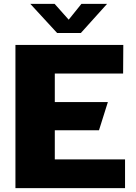

<svg xmlns="http://www.w3.org/2000/svg" viewBox="-20 -975 704 995"><path d="M60 -742V0H628V-149H264V-300H493L539 -446H264V-594H618L619 -742ZM402 -955 336 -873 263 -955H137L276 -804H399L535 -955Z"/></svg>

Font: Bisquit Text
Style: Bold
Weight: 800
Version: Version 1.004;Glyphs 3.2.3 (3260)